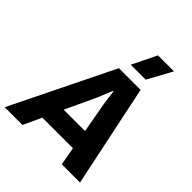

<svg xmlns="http://www.w3.org/2000/svg" viewBox="-267 -1027 1170 1170"><g transform="rotate(45 318.5 -442.0)"><path d="M-26.9 0 296.9 -660.2H483.9L622.1 0H464.8L443.8 -117.2H180.2L126 0ZM237.8 -243.2H421.9L387.2 -436L373 -538.1H370.1L328.1 -437ZM333 -726.1 410.2 -883.8H547.9L461.9 -726.1Z"/></g></svg>

Font: Human Sans Bold
Style: Italic
Weight: 700
Italic angle: -8°
Designer: Tim Radville
Foundry: Continuum
Version: Version 1.000;FEAKit 1.0